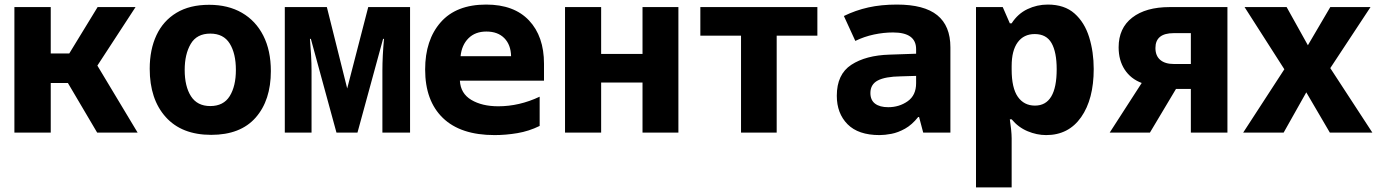

<svg xmlns="http://www.w3.org/2000/svg" viewBox="-20 -580 6040 840"><path d="M43 0V-549H202V-346H283L407 -549H573L406 -293L582 0H405L277 -217H202V0Z M904 10Q775 10 705 -68Q635 -146 635 -279Q635 -363 664.5 -426Q694 -489 752 -524Q810 -559 895 -559Q978 -559 1038.5 -524Q1099 -489 1132 -424Q1165 -359 1165 -269Q1165 -141 1098.5 -65.5Q1032 10 904 10ZM900 -116Q958 -116 985 -159.5Q1012 -203 1012 -274Q1012 -346 985 -389.5Q958 -433 900 -433Q841 -433 814.5 -388Q788 -343 788 -274Q788 -202 815.5 -159Q843 -116 900 -116Z M1226 0V-549H1410L1499 -193L1591 -549H1774V0H1653V-271Q1653 -334 1660 -410H1656L1544 0H1452L1340 -410H1336Q1339 -374 1341 -338.5Q1343 -303 1343 -270V0Z M2144 11Q1995 11 1917.5 -64Q1840 -139 1840 -276Q1840 -405 1908 -482.5Q1976 -560 2107 -560Q2229 -560 2294.5 -490.5Q2360 -421 2360 -301V-227H1992Q1995 -171 2042 -143Q2089 -115 2160 -115Q2252 -115 2341 -157V-29Q2294 -6 2243.5 2.5Q2193 11 2144 11ZM1995 -334H2216Q2215 -384 2186.5 -413Q2158 -442 2108 -442Q2059 -442 2029.5 -412.5Q2000 -383 1995 -334Z M2452 0V-549H2610V-344H2791V-549H2948V0H2791V-219H2610V0Z M3222 0V-424H3044V-549H3556V-424H3378V0Z M3828 11Q3735 11 3688 -36.5Q3641 -84 3641 -161Q3641 -255 3704.5 -296.5Q3768 -338 3872 -341L3988 -345V-365Q3988 -438 3887 -438Q3846 -438 3803.5 -429Q3761 -420 3722 -401L3672 -510Q3723 -535 3779 -547.5Q3835 -560 3904 -560Q4023 -560 4080.5 -513.5Q4138 -467 4138 -373V0H4019L4001 -68H3997Q3970 -34 3939.5 -17Q3909 0 3880 5.5Q3851 11 3828 11ZM3866 -111Q3914 -111 3951 -137Q3988 -163 3988 -216V-248L3921 -246Q3853 -245 3820.5 -228Q3788 -211 3788 -173Q3788 -142 3808.5 -126.5Q3829 -111 3866 -111Z M4250 240V-549H4367L4398 -478H4406Q4433 -520 4475 -540Q4517 -560 4564 -560Q4637 -560 4681 -521Q4725 -482 4745 -417.5Q4765 -353 4765 -278Q4765 -146 4710 -67.5Q4655 11 4557 11Q4516 11 4475.5 -6Q4435 -23 4406 -58H4398Q4401 -39 4403.5 -15Q4406 9 4406 25V240ZM4508 -118Q4603 -118 4603 -277Q4603 -352 4580.5 -391.5Q4558 -431 4507 -431Q4459 -431 4432.5 -395Q4406 -359 4406 -291V-276Q4406 -195 4433 -156.5Q4460 -118 4508 -118Z M4835 0 4975 -217Q4927 -235 4900.5 -275.5Q4874 -316 4874 -373Q4874 -457 4933.5 -503Q4993 -549 5097 -549H5350V0H5190V-191H5125L5011 0ZM5116 -300H5190V-435H5115Q5035 -435 5035 -370Q5035 -336 5056 -318Q5077 -300 5116 -300Z M5419 0 5599 -277 5425 -549H5609L5702 -382L5800 -549H5976L5800 -282L5984 0H5798L5695 -176L5596 0Z"/></svg>

Font: Noto Sans Mono ExtraBold
Style: Regular
Weight: 800
Designer: Monotype Design Team
Foundry: Monotype Imaging Inc.
Version: Version 2.014